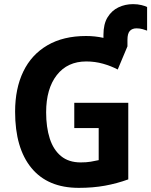

<svg xmlns="http://www.w3.org/2000/svg" viewBox="-20 -898 731 928"><path d="M623 -878Q645 -878 663.5 -873.5Q682 -869 691 -864V-750Q683 -753 669.5 -757Q656 -761 640 -761Q619 -761 607.5 -748.5Q596 -736 596 -705V-674L549 -562Q517 -579 478 -590Q439 -601 397 -601Q306 -601 254.5 -535Q203 -469 203 -355Q203 -283 220.5 -228.5Q238 -174 275 -143.5Q312 -113 370 -113Q398 -113 418.5 -116.5Q439 -120 457 -124V-279H339V-401H600V-31Q545 -11 487 -0.5Q429 10 361 10Q211 10 132 -86Q53 -182 53 -358Q53 -470 92.5 -552Q132 -634 209 -679Q286 -724 396 -724Q439 -724 480 -715V-730Q480 -782 500 -814.5Q520 -847 552.5 -862.5Q585 -878 623 -878Z"/></svg>

Font: Noto Sans SemiCondensed
Style: Bold
Weight: 700
Width: 4
Designer: Monotype Design Team
Foundry: Monotype Imaging Inc.
Version: Version 2.013; ttfautohint (v1.8.4.7-5d5b)